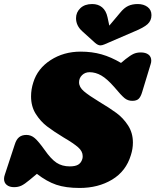

<svg xmlns="http://www.w3.org/2000/svg" viewBox="-26 -928 771 952"><path d="M574 -616 597 -635Q621 -654 636.5 -661Q652 -668 672 -668Q696 -668 710 -657.5Q724 -647 724 -627Q724 -619 721 -610L679 -472Q672 -448 661.5 -438Q651 -428 630 -428Q608 -428 591.5 -441.5Q575 -455 540 -497Q505 -537 476.5 -553.5Q448 -570 418 -570Q396 -570 381 -555.5Q366 -541 366 -520Q366 -496 390 -475.5Q414 -455 465 -424Q517 -393 551 -368Q585 -343 609 -306Q633 -269 633 -221Q633 -190 623 -159Q599 -79 530 -37.5Q461 4 369 4Q300 4 253 -12Q206 -28 157 -66L121 -36Q96 -15 80 -7.5Q64 0 44 0Q21 0 7.5 -11Q-6 -22 -6 -41Q-6 -51 -2 -62L47 -211Q55 -237 69 -248Q83 -259 105 -259Q128 -259 146.5 -243Q165 -227 195 -185Q227 -139 254.5 -121Q282 -103 320 -103Q347 -103 361.5 -111.5Q376 -120 382 -139Q384 -144 384 -154Q384 -178 361 -198Q338 -218 290 -246Q239 -277 207 -301.5Q175 -326 151.5 -363Q128 -400 128 -450Q128 -485 139 -519Q160 -588 225 -630Q290 -672 374 -672Q430 -672 477.5 -658.5Q525 -645 574 -616ZM725 -853Q725 -826 706 -808.5Q687 -791 638 -771L492 -708Q480 -703 472 -703Q460 -703 446 -715L383 -772Q351 -800 351 -838Q351 -867 372.5 -887.5Q394 -908 431 -908Q461 -908 480.5 -891.5Q500 -875 507 -843L516 -801L569 -864Q589 -889 609.5 -898.5Q630 -908 657 -908Q686 -908 705.5 -893.5Q725 -879 725 -853Z"/></svg>

Font: Shrikhand
Style: Regular
Weight: 400
Italic angle: -14°
Version: Version 1.000;PS 1.000;hotconv 1.0.88;makeotf.lib2.5.647800